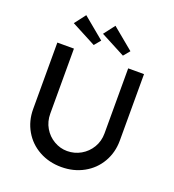

<svg xmlns="http://www.w3.org/2000/svg" viewBox="-162 -1043 1063 1174"><g transform="rotate(20 370.0 -456.5)"><path d="M652 -269Q652 -191 615.5 -128Q579 -65 514.5 -29.5Q450 6 370 6Q290 6 225.5 -29.5Q161 -65 124.5 -128Q88 -191 88 -269V-701H196V-278Q196 -227 220 -186Q244 -145 284.5 -121.5Q325 -98 370 -98Q418 -98 459 -121.5Q500 -145 524.5 -186Q549 -227 549 -278V-701H652ZM142 -847 197 -919 336 -804 302 -763ZM332 -847 387 -919 526 -804 492 -763Z"/></g></svg>

Font: Lexend
Style: Regular
Weight: 400
Designer: Thomas Jockin
Foundry: Lexend
Version: Version 1.000